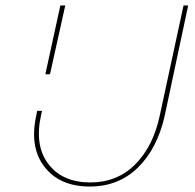

<svg xmlns="http://www.w3.org/2000/svg" viewBox="-20 -678 713 703"><path d="M134 -272 130 -255Q106 -144 157.5 -77Q209 -10 311 -10Q409 -10 475 -76Q541 -142 565 -255L652 -658H669L583 -254Q556 -134 485 -64.5Q414 5 309 5Q199 5 143 -67Q87 -139 113 -256L116 -272ZM146 -406 201 -658H219L163 -406Z"/></svg>

Font: EauTestText Thin
Style: Italic
Weight: 250
Italic angle: -12°
Designer: Christian Thalmann (Catharsis Fonts)
Version: Version 0.001;PS 000.001;hotconv 1.0.88;makeotf.lib2.5.64775